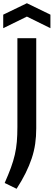

<svg xmlns="http://www.w3.org/2000/svg" viewBox="-41 -977 333 1192"><path d="M-12 159Q11 107 26.5 65Q42 23 51 -16.5Q60 -56 63.5 -97Q67 -138 67 -189V-740H184V-180Q184 -130 177.5 -84.5Q171 -39 156 6Q141 51 118 97.5Q95 144 62 195ZM-21 -886 126 -957 272 -886V-802L126 -874L-21 -802Z"/></svg>

Font: Encode Sans Compressed
Style: SemiBold
Weight: 600
Designer: Pablo Impallari, Andres Torresi
Foundry: Pablo Impallari, Andres Torresi
Version: Version 1.000; ttfautohint (v1.00) -l 8 -r 50 -G 200 -x 14 -